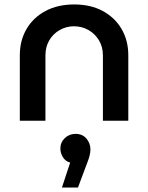

<svg xmlns="http://www.w3.org/2000/svg" viewBox="-20 -542 664 862"><path d="M69 0V-294Q69 -360 99 -411.5Q129 -463 184 -492.5Q239 -522 313 -522Q387 -522 441.5 -492.5Q496 -463 526 -411.5Q556 -360 556 -294V0H442V-293Q442 -332 424 -361.5Q406 -391 376.5 -407.5Q347 -424 312 -424Q278 -424 248.5 -407.5Q219 -391 201.5 -361.5Q184 -332 184 -293V0ZM258 300 295 188Q273 182 262 163Q251 144 251 125Q251 97 271 78Q291 59 319 59Q350 59 368 80Q386 101 386 129Q386 153 372 188L330 300Z"/></svg>

Font: MuseoModerno Thin Medium
Style: Regular
Weight: 500
Version: Version 1.003